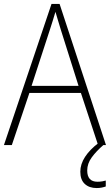

<svg xmlns="http://www.w3.org/2000/svg" viewBox="-20 -735 557 973"><path d="M477 0 390 -264H129L40 0H0L241 -715H282L517 0ZM288 -585Q282 -605 275 -628Q268 -651 261 -675Q254 -652 247 -629Q240 -606 233 -585L140 -300H378ZM422 129Q422 186 474 186Q487 186 498.5 184Q510 182 516 180V210Q508 213 496 215.5Q484 218 470 218Q432 218 409.5 197Q387 176 387 135Q387 97 411 60Q435 23 480 -11L504 0Q468 31 445 62.5Q422 94 422 129Z"/></svg>

Font: Noto Sans Telugu SemiCondensed ExtraLight
Style: Regular
Weight: 200
Width: 4
Designer: Jelle Bosma - Monotype Design Team
Foundry: Monotype Imaging Inc.
Version: Version 2.005; ttfautohint (v1.8.4.7-5d5b)